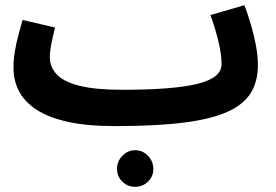

<svg xmlns="http://www.w3.org/2000/svg" viewBox="-20 -465 1064 740"><path d="M425 21 451 -119Q548 -119 620 -124.5Q692 -130 739.5 -141.5Q787 -153 810.5 -172Q834 -191 834 -218Q834 -254 822 -304.5Q810 -355 791 -407L922 -445Q935 -411 947 -370.5Q959 -330 966.5 -289.5Q974 -249 974 -214Q974 -152 947 -107.5Q920 -63 857.5 -34.5Q795 -6 689 7.5Q583 21 425 21ZM424 21Q316 21 241.5 4.5Q167 -12 120.5 -42.5Q74 -73 53 -114Q32 -155 32 -204Q32 -236 37.5 -268.5Q43 -301 51.5 -332Q60 -363 67 -388L192 -359Q188 -341 183 -320Q178 -299 175 -279.5Q172 -260 172 -244Q172 -207 198.5 -178.5Q225 -150 286 -134.5Q347 -119 450 -119L470 -11ZM501 255Q472 255 451.5 235Q431 215 431 186Q431 157 451.5 135.5Q472 114 501 114Q530 114 550.5 135.5Q571 157 571 186Q571 215 550.5 235Q530 255 501 255Z"/></svg>

Font: Farlight84_Sys_V01
Style: Bold
Weight: 700
Designer: Monotype Design Team, Nadine Chahine and Nizar Qandah
Foundry: Monotype Imaging Inc.
Version: Version 2.004;October 31, 2024;FontCreator 14.0.0.2814 64-bi